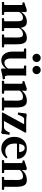

<svg xmlns="http://www.w3.org/2000/svg" viewBox="1366 -2122 771 3543"><g transform="rotate(90 1751.5 -350.5)"><path d="M16.6 0V-38.6L72.3 -44.9V-373.5L22.5 -386.2V-412.6L165 -460.4L203.6 -450.2Q199.7 -408.7 199.7 -362.3V-355.5Q266.6 -460.4 383.3 -460.4Q433.6 -460.4 459.2 -431.6Q484.9 -402.8 493.2 -345.7Q561.5 -460.4 683.6 -460.4Q718.3 -460.4 741.5 -446.5Q764.6 -432.6 776.9 -404.3Q789.1 -376 793.7 -341.3Q798.3 -306.6 798.3 -256.8Q798.3 -113.8 797.4 -45.4L854 -38.6V0H616.7V-38.6L670.9 -44.9Q672.4 -276.4 672.4 -282.7Q672.4 -336.9 659.9 -362.8Q647.5 -388.7 609.9 -388.7Q573.2 -388.7 545.7 -370.8Q518.1 -353 496.6 -314Q498.5 -290 498.5 -256.8V-44.9L553.7 -38.6V0H316.4V-38.6L372.6 -44.9V-282.7Q372.6 -336.9 360.1 -362.8Q347.7 -388.7 309.6 -388.7Q240.2 -388.7 199.7 -318.4V-44.9L253.9 -38.6V0Z M1048.8 -564.5Q1016.6 -564.5 994.4 -586.2Q972.2 -607.9 972.2 -639.6Q972.2 -670.9 994.9 -693.4Q1017.6 -715.8 1048.8 -715.8Q1080.6 -715.8 1102.3 -694.1Q1124 -672.4 1124 -639.6Q1124 -607.9 1102.3 -586.2Q1080.6 -564.5 1048.8 -564.5ZM1195.8 -639.6Q1195.8 -670.9 1218 -693.4Q1240.2 -715.8 1271.5 -715.8Q1304.2 -715.8 1326.2 -694.1Q1348.1 -672.4 1348.1 -639.6Q1348.1 -607.9 1325.9 -586.2Q1303.7 -564.5 1271.5 -564.5Q1239.3 -564.5 1217.5 -586.2Q1195.8 -607.9 1195.8 -639.6ZM1093.8 11.2Q1019 11.2 975.3 -45.4Q931.6 -102.1 931.6 -203.1V-403.3L875.5 -410.2V-448.7H1061Q1058.6 -414.6 1058.6 -383.8V-166Q1058.6 -107.9 1079.8 -77.1Q1101.1 -46.4 1138.2 -46.4Q1199.2 -46.4 1245.1 -113.8V-403.3L1190.9 -410.2V-448.7H1376Q1372.6 -417 1372.6 -383.8V-132.8Q1372.6 -101.1 1377 -82.8Q1381.3 -64.5 1387.2 -59.1Q1393.1 -53.7 1401.4 -53.7Q1420.4 -53.7 1435.1 -58.6L1445.3 -17.6Q1324.2 -2 1272 15.6L1245.1 6.3V-74.2Q1183.6 11.2 1093.8 11.2Z M1470.7 0V-38.6L1525.4 -44.9V-374L1475.6 -386.2V-412.6L1618.2 -460.4L1656.7 -450.2Q1653.3 -413.6 1652.3 -366.7Q1723.6 -460.4 1840.8 -460.4Q1877.9 -460.4 1902.6 -446.5Q1927.2 -432.6 1940.2 -404.3Q1953.1 -376 1958.3 -341.3Q1963.4 -306.6 1963.4 -256.8Q1963.4 -113.8 1962.4 -45.4L2018.1 -38.6V0H1780.8V-38.6L1835.9 -44.9Q1837.4 -276.4 1837.4 -282.7Q1837.4 -337.4 1823.7 -363Q1810.1 -388.7 1768.1 -388.7Q1696.3 -388.7 1652.3 -328.6V-45.4L1708 -38.6V0Z M2431.2 13.2Q2378.4 0 2325.2 0H2058.1V-17.6L2272.5 -410.2H2174.3Q2154.3 -410.2 2134.8 -379.9Q2114.7 -348.6 2093.8 -292.5L2056.2 -299.8L2074.2 -444.8L2094.2 -459Q2154.3 -448.7 2210 -448.7H2425.8V-427.2L2213.4 -38.6H2323.2Q2355 -38.6 2378.7 -62.3Q2402.3 -85.9 2429.2 -147.5L2468.3 -137.7Q2453.1 -69.3 2453.1 -9.3Z M2721.2 11.2Q2627.9 11.2 2566.7 -56.6Q2505.4 -124.5 2505.4 -227.5Q2505.4 -332 2563.7 -396.2Q2622.1 -460.4 2718.8 -460.4Q2806.2 -460.4 2858.6 -411.1Q2911.1 -361.8 2911.1 -278.3H2629.9Q2628.9 -252.9 2628.9 -240.7Q2628.9 -147.9 2668.7 -105Q2708.5 -62 2771 -62Q2831.5 -62 2882.3 -103.5L2902.3 -86.4Q2873 -42 2826.4 -15.4Q2779.8 11.2 2721.2 11.2ZM2710.4 -420.9Q2651.4 -420.9 2634.8 -318.4H2787.6Q2782.7 -369.1 2762.7 -395Q2742.7 -420.9 2710.4 -420.9Z M2934.6 0V-38.6L2989.3 -44.9V-374L2939.5 -386.2V-412.6L3082 -460.4L3120.6 -450.2Q3117.2 -413.6 3116.2 -366.7Q3187.5 -460.4 3304.7 -460.4Q3341.8 -460.4 3366.5 -446.5Q3391.1 -432.6 3404.1 -404.3Q3417 -376 3422.1 -341.3Q3427.2 -306.6 3427.2 -256.8Q3427.2 -113.8 3426.3 -45.4L3481.9 -38.6V0H3244.6V-38.6L3299.8 -44.9Q3301.3 -276.4 3301.3 -282.7Q3301.3 -337.4 3287.6 -363Q3273.9 -388.7 3231.9 -388.7Q3160.2 -388.7 3116.2 -328.6V-45.4L3171.9 -38.6V0Z"/></g></svg>

Font: Elstob 8pt
Style: Bold
Weight: 700
Designer: Peter S. Baker
Version: Version 1.015